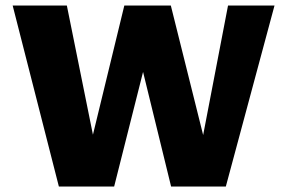

<svg xmlns="http://www.w3.org/2000/svg" viewBox="-20 -678 1044 698"><path d="M602 0 441 -658H601L753 -49H692L809 -658H978L801 0ZM194 0 26 -658H223L346 -49H284L432 -658H561L395 0Z"/></svg>

Font: Ysabeau Infant Black
Style: Regular
Weight: 900
Designer: Christian Thalmann (Catharsis Fonts)
Version: Version 2.001;gftools[0.9.30]; featfreeze: ss01,ss02,lnum